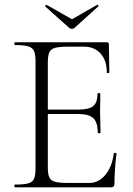

<svg xmlns="http://www.w3.org/2000/svg" viewBox="-20 -807 573 827"><path d="M457 0H44Q42 0 42 -6Q42 -12 44 -12Q82 -12 101 -17Q120 -22 126.5 -37Q133 -52 133 -81V-544Q133 -573 126.5 -587.5Q120 -602 101 -607.5Q82 -613 44 -613Q42 -613 42 -619Q42 -625 44 -625H440Q449 -625 449 -616L451 -495Q451 -492 445.5 -492Q440 -492 440 -495Q440 -547 413 -576.5Q386 -606 342 -606H273Q236 -606 217.5 -601Q199 -596 192.5 -581.5Q186 -567 186 -538V-85Q186 -57 192.5 -43Q199 -29 217.5 -24Q236 -19 273 -19H365Q405 -19 434 -54Q463 -89 470 -146Q470 -149 476 -148.5Q482 -148 482 -145Q478 -119 475.5 -82.5Q473 -46 473 -15Q473 0 457 0ZM401 -235Q401 -280 382 -298Q363 -316 315 -316H161V-335H318Q364 -335 382 -350.5Q400 -366 400 -404Q400 -406 406 -406Q412 -406 412 -404Q412 -375 411.5 -359Q411 -343 411 -325Q411 -303 412 -281.5Q413 -260 413 -235Q413 -233 407 -233Q401 -233 401 -235ZM278 -687 175 -779Q173 -781 176.5 -784Q180 -787 181 -786L290 -724L398 -786Q400 -788 403 -784.5Q406 -781 403 -779L301 -687Q297 -683 290 -683Q283 -683 278 -687Z"/></svg>

Font: Cormorant Light
Style: Regular
Weight: 300
Designer: Christian Thalmann (Catharsis Fonts)
Foundry: Catharsis Fonts
Version: Version 4.000